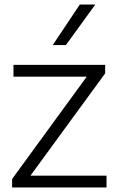

<svg xmlns="http://www.w3.org/2000/svg" viewBox="-20 -828 521 848"><path d="M33.5 0V-37.5L374.5 -505V-489.5H39.5V-541.5H444.5V-504L103 -36.5V-52H450.5V0ZM213 -629 332.5 -808H401L271 -629Z"/></svg>

Font: Encode Sans SemiExpanded Light
Style: Regular
Weight: 300
Width: 6
Designer: Multiple Designers
Foundry: Impallari Type
Version: Version 3.002